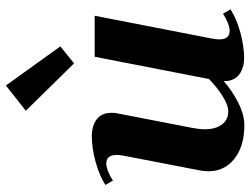

<svg xmlns="http://www.w3.org/2000/svg" viewBox="-120 -727 863 663"><g transform="rotate(-90 311.5 -395.5)"><path d="M441.4 16Q413.6 16 391.8 3.2Q370 -9.6 364 -37.2Q363.4 -41.4 363.3 -45.7Q363.2 -50 363 -54.6Q330.8 -26 288.9 -4.6Q247 16.8 210.8 16.8Q138.4 16.8 95 -17.4Q51.6 -51.6 51.6 -107Q51.6 -113.4 52.3 -120.2Q53 -127 54 -134L105 -398Q108 -413 108 -424Q108 -460 78 -460Q67 -460 50.5 -453.5Q34 -447 19.4 -437L4.4 -463Q36.8 -484 84.4 -497Q132 -510 173.6 -510Q194.8 -510 213 -503.1Q231.2 -496.2 242.3 -481.3Q253.4 -466.4 253.4 -442.8Q253.4 -438.2 253.2 -433.1Q253 -428 251.6 -422L201.2 -162Q199.2 -150.8 197.9 -140.3Q196.6 -129.8 196.6 -120.2Q196.6 -82.8 213 -60.8Q229.4 -38.8 258.4 -38.8Q280.6 -38.8 311.7 -58.7Q342.8 -78.6 370.2 -105.4L447 -500H588.6L510 -96Q507 -81 507 -70Q507 -34 537 -34Q548 -34 564.5 -40.5Q581 -47 595.6 -57L610.6 -31Q578.2 -10 530.6 3Q483 16 441.4 16ZM424.2 -571.2 260.6 -737.8 347.8 -806.6 482.8 -618.6Z"/></g></svg>

Font: Wittgenstein
Style: Italic
Weight: 400
Italic angle: -11°
Designer: Jörg Drees
Foundry: Jörg Drees
Version: Version 1.500